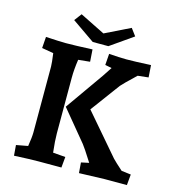

<svg xmlns="http://www.w3.org/2000/svg" viewBox="-127 -1001 1034 1116"><g transform="rotate(15 390.0 -443.0)"><path d="M445 -58 492 -68Q440 -150 428 -164L276 -348L438 -578L475 -634L435 -642L440 -710Q502 -705 545 -705Q595 -705 692 -710L697 -637L633 -630Q562 -563 548 -546L418 -370L625 -129Q640 -113 686 -72L743 -65L737 0H603L450 5ZM54 -58 124 -71Q133 -127 133 -155V-551Q133 -572 125 -630L55 -642L60 -710Q150 -705 179 -705Q235 -705 340 -710L345 -637L275 -630Q266 -569 266 -521V-185Q266 -141 274 -71L349 -65L343 0H204Q157 0 59 5ZM377 -816 528 -890 560 -847 424 -752H330L193 -847L226 -891Z"/></g></svg>

Font: Andada Pro ExtraBold
Style: Regular
Weight: 800
Designer: Carolina Giovagnoli
Foundry: Huerta Tipografica
Version: Version 3.005; ttfautohint (v1.8.4)